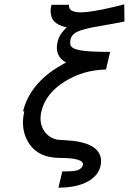

<svg xmlns="http://www.w3.org/2000/svg" viewBox="-20 -727 593 884"><path d="M92 -215 86 -214Q120 -354 284 -439Q230 -469 245 -534Q252 -568 287 -601Q228 -614 217 -650Q213 -663 213 -677Q213 -690 217 -705H298Q295 -682 318 -675Q330 -670 351 -670Q398 -670 504 -695L552 -707Q552 -694 552.5 -668Q553 -642 553 -628Q520 -621 473.5 -613Q427 -605 401 -600Q375 -595 348.5 -586Q322 -577 311.5 -561.5Q301 -546 304 -523Q306 -504 346 -496Q386 -488 487 -488L468 -407Q363 -405 277 -351Q191 -297 171 -216Q159 -167 179.5 -130.5Q200 -94 243 -84Q247 -84 312 -79Q390 -70 421.5 -40Q453 -10 443 36Q434 81 383.5 109Q333 137 249 137L267 62Q313 63 337 57Q359 48 362 31Q365 0 252 0Q158 -1 115 -64.5Q72 -128 92 -215Z"/></svg>

Font: Coval
Style: Light Italic
Weight: 300
Foundry: Context Ltd
Version: Version 001.000